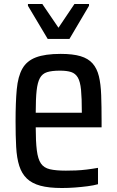

<svg xmlns="http://www.w3.org/2000/svg" viewBox="-20 -857 587 962"><path d="M290 85Q225 85 182.5 73.5Q140 62 114.5 37.5Q89 13 76.5 -26Q64 -65 61 -121Q58 -177 58 -250Q58 -345 64 -409.5Q70 -474 92 -513Q114 -552 160 -569.5Q206 -587 284 -587Q345 -587 383.5 -575.5Q422 -564 444 -539Q466 -514 475.5 -475Q485 -436 487 -380Q489 -324 489 -251V-219H159Q159 -148 164.5 -104Q170 -60 185 -38Q200 -16 230 -9Q260 -2 310 -2Q334 -2 360 -3Q386 -4 414.5 -7.5Q443 -11 471 -16V66Q450 72 419.5 76Q389 80 356 82.5Q323 85 290 85ZM390 -264V-296Q390 -366 386 -407Q382 -448 370 -468.5Q358 -489 336.5 -496Q315 -503 280 -503Q240 -503 216 -495.5Q192 -488 180 -466Q168 -444 163.5 -403Q159 -362 159 -292H417ZM219 -662 120 -828V-837H192L273 -718L353 -837H426V-828L328 -662Z"/></svg>

Font: Farlight84_Sys_V01
Style: Regular
Weight: 400
Designer: Ryoko NISHIZUKA  (kana, bopomofo & ideographs); Paul D. Hunt (Latin, Greek & Cyrillic); Sandoll Communications , Soo-you
Foundry: Adobe
Version: Version 2.004;October 29, 2024;FontCreator 14.0.0.2814 64-bi